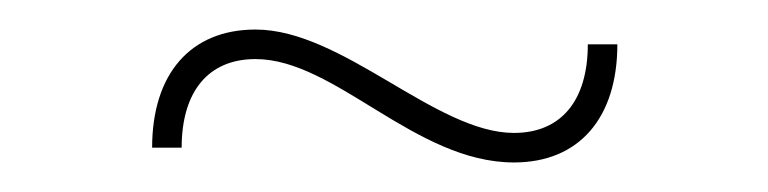

<svg xmlns="http://www.w3.org/2000/svg" viewBox="-20 -380 520 130"><path d="M398 -350H378C378 -312 360 -290 328 -290C275 -290 212 -360 153 -360C109 -360 83 -330 83 -280H103C103 -318 121 -340 153 -340C207 -340 261 -270 328 -270C372 -270 398 -300 398 -350Z"/></svg>

Font: Montserrat Thin
Style: Regular
Weight: 250
Designer: Julieta Ulanovsky
Foundry: Julieta Ulanovsky
Version: Version 4.000